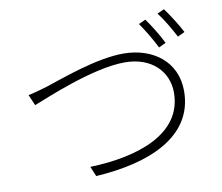

<svg xmlns="http://www.w3.org/2000/svg" viewBox="-85 -914 1171 1012"><g transform="rotate(-10 500.0 -408.0)"><path d="M73 -488 98 -430C162 -454 427 -570 602 -570C746 -570 830 -480 830 -369C830 -147 584 -67 328 -59L350 -6C633 -23 884 -121 884 -368C884 -526 759 -617 602 -617C457 -617 265 -544 175 -515C136 -504 109 -495 73 -488ZM748 -773 711 -756C738 -718 774 -657 794 -616L832 -634C811 -678 774 -737 748 -773ZM854 -810 817 -793C846 -756 879 -699 902 -655L940 -673C921 -711 881 -774 854 -810Z"/></g></svg>

Font: Noto Sans CJK SC Light
Style: Regular
Weight: 300
Designer: Ryoko NISHIZUKA 西塚涼子 (kana, bopomofo & ideographs); Paul D. Hunt (Latin, Greek & Cyrillic); Sandoll Communications 산돌커뮤니
Foundry: Adobe
Version: Version 2.004;hotconv 1.0.118;makeotfexe 2.5.65603